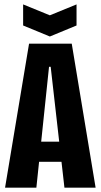

<svg xmlns="http://www.w3.org/2000/svg" viewBox="-20 -860 461 880"><path d="M113.2 -660H308.8L418.2 0H275.3L212.3 -553.7H204.7L146.7 0H3.2ZM98.8 -210.7H316.8V-118.5H98.8ZM86 -743.2 208.5 -692.7 330.8 -743.2V-839.8L208.5 -789.8L86 -839.8Z"/></svg>

Font: Bricolage Grotesque 96pt Condensed ExBd
Style: Regular
Weight: 800
Width: 3
Designer: Mathieu Triay
Foundry: Atelier Triay
Version: Version 1.001;Glyphs 3.2 (3207)